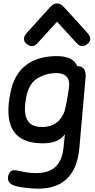

<svg xmlns="http://www.w3.org/2000/svg" viewBox="-20 -852 571 1149"><path d="M387.7 -293Q370.6 -190.4 361.3 -173.8Q320.8 -84 214.4 -92.8Q117.2 -101.1 130.9 -231Q142.6 -345.2 201.7 -381.8Q254.4 -414.6 317.4 -414.6Q391.1 -414.1 393.6 -352.1Q395.5 -338.4 387.7 -293ZM453.1 -455.6Q446.8 -456.5 441.9 -456.5Q412.1 -527.8 278.8 -514.2Q84 -494.1 43.5 -302.7Q-17.1 -16.6 198.7 3.9Q326.7 16.1 368.2 -49.8L360.4 30.8Q347.7 161.6 239.7 180.2Q175.8 190.9 84.5 168.9Q38.6 157.7 29.3 200.2Q21 238.3 55.7 254.9Q86.4 269.5 174.8 275.9Q432.1 294.4 455.1 31.7L492.2 -389.2Q497.6 -447.8 453.1 -455.6ZM321.3 -831.5Q300.3 -832 278.8 -808.1L143.6 -658.7Q109.4 -621.1 132.8 -595.7Q170.9 -556.6 205.1 -594.2L321.3 -722.2L438.5 -594.2Q472.7 -556.6 509.8 -595.7Q534.2 -621.1 500 -658.7L364.3 -808.1Q342.3 -832 321.3 -831.5Z"/></svg>

Font: Comic Relief
Style: Regular
Weight: 400
Designer: Jeff Davis
Foundry: Loudifier
Version: Version 1.200; ttfautohint (v1.8.4.7-5d5b)